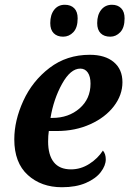

<svg xmlns="http://www.w3.org/2000/svg" viewBox="-20 -776 543 806"><path d="M40 -191Q40 -270 78 -353Q116 -436 188 -491Q260 -546 357 -546Q421 -546 457.5 -515.5Q494 -485 494 -431Q494 -377 458 -330Q422 -283 359 -254.5Q296 -226 219 -226H185Q182 -207 182 -182Q182 -125 206 -95Q230 -65 278 -65Q319 -65 355 -88Q391 -111 412 -144Q424 -130 424 -107Q424 -81 403 -53.5Q382 -26 340.5 -8Q299 10 240 10Q153 10 96.5 -41.5Q40 -93 40 -191ZM200 -281Q268 -281 314 -321Q360 -361 360 -425Q360 -455 348.5 -471.5Q337 -488 317 -488Q276 -488 240.5 -424Q205 -360 192 -281ZM191 -679Q191 -714 207.5 -735Q224 -756 252 -756Q277 -756 291.5 -741.5Q306 -727 306 -699Q306 -660 288 -641Q270 -622 245 -622Q220 -622 205.5 -636.5Q191 -651 191 -679ZM388 -679Q388 -714 405 -735Q422 -756 450 -756Q474 -756 488.5 -741.5Q503 -727 503 -699Q503 -660 485 -641Q467 -622 443 -622Q417 -622 402.5 -636.5Q388 -651 388 -679Z"/></svg>

Font: Noto Serif Narrow
Style: Bold Italic
Weight: 700
Width: 4
Italic angle: -12°
Designer: Monotype Design Team
Foundry: Monotype Imaging Inc.
Version: Version 1.001